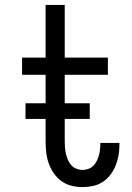

<svg xmlns="http://www.w3.org/2000/svg" viewBox="-20 -755 540 783"><path d="M316 8Q294 8 271.5 2.5Q249 -3 230.5 -16.5Q212 -30 199 -49Q186 -68 178.5 -89.5Q171 -111 168.5 -133.5Q166 -156 166 -179V-450H70V-520H166V-735H244V-520H420V-450H244V-179Q244 -166 245 -153Q246 -140 249 -127.5Q252 -115 257 -103Q262 -91 270.5 -81.5Q279 -72 291.5 -67Q304 -62 316 -62Q328 -62 339.5 -66Q351 -70 359.5 -78Q368 -86 373.5 -96.5Q379 -107 382.5 -118.5Q386 -130 387.5 -142Q389 -154 389 -166V-172H467V-162Q467 -140 463 -119Q459 -98 451 -78.5Q443 -59 429.5 -41.5Q416 -24 398 -12.5Q380 -1 359 3.5Q338 8 316 8ZM84 -270V-334H346V-270Z"/></svg>

Font: Iosevka Algr
Style: Regular
Weight: 400
Monospace: yes
Designer: Belleve Invis
Foundry: Belleve Invis
Version: Version 26.0.2; ttfautohint (v1.8.3)